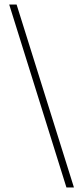

<svg xmlns="http://www.w3.org/2000/svg" viewBox="-20 -772 360 844"><path d="M305 52H272L20.5 -752H53Z"/></svg>

Font: Imbue 10pt ExtraLight
Style: Regular
Weight: 200
Designer: Tyler Finck
Foundry: Etcetera Type Company
Version: Version 1.102; ttfautohint (v1.8.3)